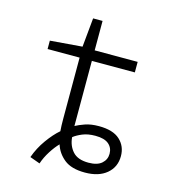

<svg xmlns="http://www.w3.org/2000/svg" viewBox="-104 -755 772 863"><g transform="rotate(15 281.5 -323.0)"><path d="M112 6Q128 -39 156 -78Q184 -117 212 -141Q210 -164 210 -199V-483H61V-522L210 -534L223 -669H267V-532H467V-483H267V-180Q283 -189 310 -198.5Q337 -208 374 -208Q440 -208 472 -178.5Q504 -149 504 -103Q504 -52 467 -21Q430 10 366 10Q303 10 269.5 -17Q236 -44 224 -83Q206 -65 187.5 -36Q169 -7 159 23ZM370 -37Q411 -37 431.5 -55Q452 -73 452 -100Q452 -128 432 -145Q412 -162 370 -162Q335 -162 310 -151.5Q285 -141 270 -129Q273 -90 296.5 -63.5Q320 -37 370 -37Z"/></g></svg>

Font: Noto Sans Mono SemiCondensed Light
Style: Regular
Weight: 300
Width: 4
Designer: Monotype Design Team
Foundry: Monotype Imaging Inc.
Version: Version 2.014; ttfautohint (v1.8.4.7-5d5b)